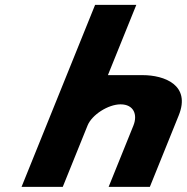

<svg xmlns="http://www.w3.org/2000/svg" viewBox="-20 -752 750 771"><path d="M66.5 -1.5H232L331.6 -248C349.1 -291.3 414.6 -333 464.1 -333C517.4 -333 533.3 -291.3 515.8 -248L416.2 -1.5H581.7L697.8 -288.8C746.9 -410.3 640.5 -450.3 552.6 -450.3H413.3L527.4 -732.5H361.9Z"/></svg>

Font: Hussar
Style: BdWideOblFour
Weight: 700
Foundry: Cannot Into Space Fonts
Version: Version 2.00